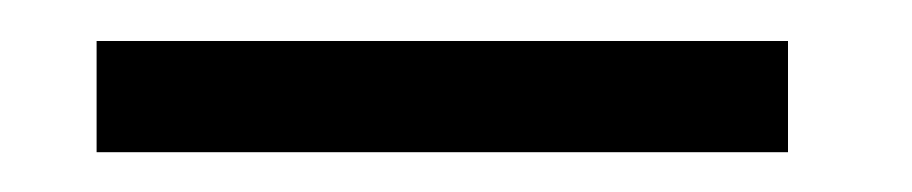

<svg xmlns="http://www.w3.org/2000/svg" viewBox="-20 -832 456 96"><path d="M28.3 -811.5H374V-755.9H28.3Z"/></svg>

Font: Reddit Sans Vanilla
Style: Regular
Weight: 400
Designer: Stephen Hutchings
Foundry: Reddit
Version: Version 1.013